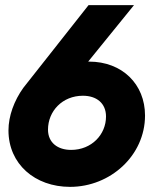

<svg xmlns="http://www.w3.org/2000/svg" viewBox="-20 -717 600 748"><path d="M502 -697H325L71 -375C35 -325 13 -265 13 -209C13 -78 116 11 253 11C410 11 545 -111 545 -267C545 -389 456 -477 327 -477H323.5ZM167 -212C167 -284 223 -344 303 -344C356 -344 393 -315 393 -263C393 -193 337 -133 257 -133C205 -133 167 -161 167 -212Z"/></svg>

Font: HK Grotesk Black
Style: Italic
Weight: 900
Italic angle: -16°
Designer: Alfredo Marco Pradil
Foundry: Hanken Design Co.
Version: Version 3.001;FEAKit 1.0